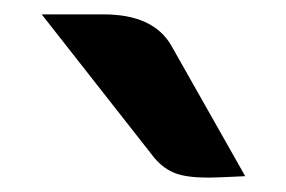

<svg xmlns="http://www.w3.org/2000/svg" viewBox="-20 -771 398 267"><path d="M270 -524Q240 -524 224 -530Q208 -536 195 -551L38 -751H124Q193 -751 218 -708L321 -526Q281 -524 270 -524Z"/></svg>

Font: K2D
Style: Bold
Weight: 700
Designer: Katatrad Aksorn Co.,Ltd.
Foundry: Cadson Demak Co.,Ltd.
Version: Version 1.000; ttfautohint (v1.6)